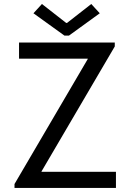

<svg xmlns="http://www.w3.org/2000/svg" viewBox="-20 -930 646 950"><path d="M51.8 -19.5 414.1 -637.7V-639.6H74.2V-719.7H547.9V-700.2L185.5 -82V-80.1H553.7V0H51.8ZM307.6 -816.4H311.5L431.6 -910.2L473.6 -864.3L321.3 -753.9H298.8L145.5 -864.3L187.5 -910.2Z"/></svg>

Font: Reddit Sans Vanilla
Style: Regular
Weight: 400
Designer: Stephen Hutchings
Foundry: Reddit
Version: Version 1.013